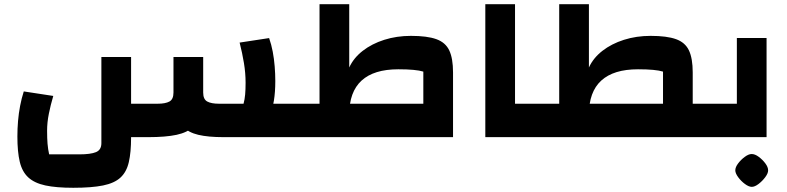

<svg xmlns="http://www.w3.org/2000/svg" viewBox="-20 -650 3730 910"><path d="M1200 -158.4H1382V0H1039.4ZM327.4 240Q246.6 240 194.9 228.9Q143.2 217.7 114.1 190.9Q85 164.2 73.7 116.9Q62.4 69.6 62.4 -3Q62.4 -40 65.5 -76.6Q68.6 -113.2 75.4 -148.6Q82.2 -184.1 92.7 -216.7L232.5 -195.3Q219.7 -151.9 211.5 -110.8Q203.2 -69.6 203.2 -29.9Q203.2 5 205.3 31Q207.4 57 212.9 81.6H356.4Q409.1 81.6 434.8 71.1Q460.5 60.6 460.5 28.6V-380H601.3V1.8Q601.3 72.2 590.5 118.6Q579.8 165.1 551 191.6Q522.2 218.2 468.2 229.1Q414.2 240 327.4 240ZM1039.4 0Q966.3 0 919.9 -11Q873.4 -22.1 847.7 -48.8Q822 -75.5 812.1 -122.7Q802.2 -170 802.2 -241.4V-380H943V-211.4Q943 -179.4 962.2 -168.9Q981.3 -158.4 1018 -158.4H1134.3Q1139.8 -178.2 1141.9 -202.1Q1144 -226 1144 -257.5Q1144 -303.8 1136.2 -351Q1128.5 -398.2 1115.7 -448.2L1255.5 -469.5Q1266.3 -439 1272.7 -404.9Q1279.1 -370.8 1281.9 -335.3Q1284.8 -299.9 1284.8 -265.8Q1284.8 -161.5 1258.4 -103.9Q1232 -46.2 1177.5 -23.1Q1123.1 0 1039.4 0ZM683 0H601.3V-158.4H727.3Q764 -158.4 783.1 -168.9Q802.2 -179.4 802.2 -211.4V-380H943V-241.4Q943 -170 932.9 -122.7Q922.7 -75.5 895.5 -48.8Q868.3 -22.1 816.9 -11Q765.5 0 683 0Z M1986.4 -158.4V0H1342V-158.4ZM1986.4 0V-310.6Q1951.4 -321.6 1867.8 -321.6Q1752 -321.6 1693.6 -268Q1635.2 -214.4 1635.2 -107.2H1494.4V-630H1635.2V-330.1Q1655.9 -375.4 1699.1 -409Q1742.3 -442.6 1801.2 -461.3Q1860.1 -480 1927.6 -480Q2004.6 -480 2048 -464.4Q2091.4 -448.9 2109.3 -411.1Q2127.2 -373.3 2127.2 -306.8V0Z M2280.2 0V-630H2421V-158.4H2518.2V0Z M3360.4 -158.4V0H2478V-158.4ZM3122.4 0V-310.6Q3087.4 -321.6 3003.8 -321.6Q2888 -321.6 2829.6 -268Q2771.2 -214.4 2771.2 -107.2H2630.4V-630H2771.2V-330.1Q2791.9 -375.4 2835.1 -409Q2878.3 -442.6 2937.2 -461.3Q2996.1 -480 3063.6 -480Q3140.6 -480 3184 -464.4Q3227.4 -448.9 3245.3 -411.1Q3263.2 -373.3 3263.2 -306.8V0Z M3320 0V-158.4H3472.4V-470H3613.2V0ZM3543.2 235.6Q3529 235.6 3510.7 222Q3492.4 208.5 3478.7 189.9Q3465 171.2 3465 157.4Q3465 142.2 3478.4 124.6Q3491.7 106.9 3510 93.4Q3528.2 80 3542.5 80Q3558.3 80 3576.1 93.3Q3594 106.6 3607.3 124.3Q3620.6 141.9 3620.6 157.5Q3620.6 171.6 3606.9 189.9Q3593.2 208.2 3575.3 221.9Q3557.4 235.6 3543.2 235.6Z"/></svg>

Font: Changa
Style: Regular
Weight: 400
Designer: Eduardo Rodriguez Tunni
Foundry: Eduardo Rodriguez Tunni
Version: Version 3.003